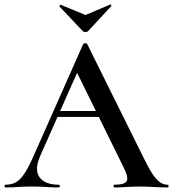

<svg xmlns="http://www.w3.org/2000/svg" viewBox="-26 -824 761 844"><path d="M216 -310 231 -336H437L444 -310ZM711 -12Q715 -12 715 -6Q715 0 711 0Q681 0 649.5 -2Q618 -4 589 -4Q556 -4 531.5 -2Q507 0 477 0Q473 0 473 -6Q473 -12 477 -12Q522 -12 531 -28Q540 -44 516 -91L307 -516L348 -583L150 -137Q124 -76 148.5 -44Q173 -12 232 -12Q237 -12 237 -6Q237 0 232 0Q202 0 177 -2Q152 -4 114 -4Q76 -4 53.5 -2Q31 0 -2 0Q-6 0 -6 -6Q-6 -12 -2 -12Q25 -12 44.5 -23Q64 -34 83 -63.5Q102 -93 125 -146L340 -631Q342 -634 349 -634Q356 -634 357 -631L602 -137Q625 -89 643 -61.5Q661 -34 677 -23Q693 -12 711 -12ZM338 -687 235 -796Q234 -798 237 -801Q240 -804 241 -803L350 -758L458 -804Q460 -805 462.5 -802Q465 -799 463 -797L361 -687Q357 -683 350 -683Q343 -683 338 -687Z"/></svg>

Font: Cormorant SemiBold
Style: Regular
Weight: 600
Designer: Christian Thalmann (Catharsis Fonts)
Foundry: Catharsis Fonts
Version: Version 4.000